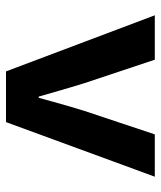

<svg xmlns="http://www.w3.org/2000/svg" viewBox="32 -568 536 640"><g transform="rotate(90 300.0 -248.0)"><path d="M218 0 31 -496H179L257 -262Q266 -235 302 -109H306Q311 -127 319.5 -158Q328 -189 335.5 -214.5Q343 -240 350 -262L428 -496H569L387 0Z"/></g></svg>

Font: TypoPRO Source Code Pro
Style: Bold
Weight: 700
Monospace: yes
Designer: Paul D. Hunt, Teo Tuominen
Foundry: Adobe Systems Incorporated
Version: Version 2.010;PS 1.0;hotconv 1.0.84;makeotf.lib2.5.63406